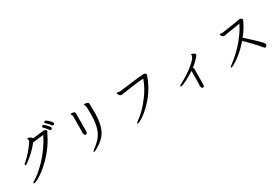

<svg xmlns="http://www.w3.org/2000/svg" viewBox="84 -2034 4831 3328"><g transform="rotate(-30 2500.0 -369.5)"><path d="M934 -687Q942 -678 955 -678Q968 -678 975.5 -687.5Q983 -697 983 -706Q983 -715 969 -732.5Q955 -750 935 -769.5Q915 -789 896.5 -802.5Q878 -816 869 -816Q860 -816 852 -808.5Q844 -801 844 -792Q844 -783 851 -777Q896 -742 934 -687ZM862 -635Q870 -626 880 -626Q890 -626 899 -634.5Q908 -643 908 -653Q908 -663 905 -669Q902 -675 888 -692Q874 -709 856.5 -727Q839 -745 822.5 -757.5Q806 -770 796.5 -770Q787 -770 780 -762Q773 -754 773 -745.5Q773 -737 781.5 -729.5Q790 -722 819.5 -688Q849 -654 862 -635ZM538 -655Q537 -663 524.5 -675.5Q512 -688 491 -697.5Q470 -707 461 -707Q448 -707 448 -695Q448 -689 452.5 -681.5Q457 -674 457 -666V-665Q455 -651 449 -638Q346 -479 202 -356Q182 -339 182 -328Q182 -317 194.5 -317Q207 -317 223 -328Q399 -455 504 -596Q511 -596 518 -596L720 -619Q611 -399 438 -218Q362 -140 295.5 -87Q229 -34 191.5 -13Q154 8 154 20Q154 23 157.5 26.5Q161 30 167 30Q189 30 242 2Q368 -64 516 -212Q695 -391 799 -617Q801 -621 808.5 -627.5Q816 -634 816 -646.5Q816 -659 797.5 -670Q779 -681 762.5 -681Q746 -681 538 -655Z M1684 -671V-679Q1684 -694 1679.5 -703Q1675 -712 1654.5 -719Q1634 -726 1614.5 -726Q1595 -726 1593 -719V-717Q1593 -709 1602.5 -698Q1612 -687 1614 -649.5Q1616 -612 1616 -525Q1616 -295 1552 -172Q1521 -110 1473.5 -61.5Q1426 -13 1363 34Q1329 61 1329 72Q1329 77 1340 77Q1351 77 1379 62Q1544 -23 1612 -142Q1683 -264 1687 -482V-513Q1687 -612 1684 -671ZM1398 -590V-651Q1398 -681 1382 -690Q1366 -699 1339.5 -699Q1313 -699 1310 -691V-689Q1310 -681 1320.5 -669.5Q1331 -658 1331 -639V-612L1329 -362V-334L1326 -308V-304Q1336 -254 1364 -254H1369Q1382 -256 1389 -271Q1396 -286 1396 -302V-342Z M2254 -607H2246Q2230 -607 2217 -611Q2204 -615 2195 -615H2192Q2183 -614 2183 -605Q2183 -601 2189.5 -585Q2196 -569 2209.5 -555Q2223 -541 2243 -541H2250Q2253 -541 2257 -542L2463 -572Q2621 -594 2709 -598Q2653 -439 2548 -300Q2401 -105 2265 -13Q2231 10 2231 24Q2231 30 2245 30Q2259 30 2307.5 3Q2356 -24 2421 -77Q2486 -130 2555 -206Q2713 -382 2790 -600Q2793 -609 2797 -616Q2801 -623 2801 -630Q2801 -637 2786.5 -650.5Q2772 -664 2752 -664Q2639 -656 2472 -634.5Q2305 -613 2254 -607Z M3559 12V-26L3561 -264V-308Q3561 -320 3545 -328Q3640 -401 3693 -469Q3714 -496 3714 -505Q3714 -514 3699.5 -524.5Q3685 -535 3668.5 -542Q3652 -549 3644 -549Q3636 -549 3636 -538L3638 -522Q3629 -466 3507 -367.5Q3385 -269 3224 -186Q3200 -174 3200 -161Q3200 -158 3203 -154.5Q3206 -151 3213 -151Q3239 -151 3330 -196Q3421 -241 3499 -295Q3500 -293 3500 -290V-252L3498 -26L3493 -1V3Q3497 19 3503 37.5Q3509 56 3529 56Q3559 56 3559 12Z M4669 -658Q4654 -655 4650.5 -653Q4647 -651 4536.5 -634.5Q4426 -618 4365.5 -608.5Q4305 -599 4291 -599H4283L4251 -606H4250Q4239 -605 4239 -596Q4239 -587 4246 -573Q4253 -559 4265.5 -547.5Q4278 -536 4290.5 -536Q4303 -536 4311.5 -538Q4320 -540 4354.5 -545.5Q4389 -551 4438 -559Q4487 -567 4538 -575.5Q4589 -584 4629 -590Q4541 -412 4389 -251Q4277 -132 4158 -44Q4120 -16 4120 -7.5Q4120 1 4130.5 1Q4141 1 4178 -18Q4215 -37 4270 -75Q4395 -163 4520 -306Q4577 -253 4646 -180Q4721 -103 4757 -57.5Q4793 -12 4799 -9Q4805 -6 4815 -6Q4825 -6 4838 -21.5Q4851 -37 4851 -47Q4851 -57 4846 -66Q4818 -116 4555 -350Q4653 -471 4707 -591L4713 -604Q4719 -610 4719 -621.5Q4719 -633 4701.5 -645.5Q4684 -658 4669 -658Z"/></g></svg>

Font: LXGW WenKai Mono TC
Style: Regular
Weight: 400
Designer: LXGW / Fontworks Inc.
Foundry: LXGW / Fontworks Inc.
Version: Version 1.330